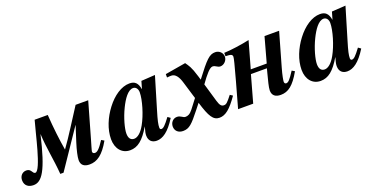

<svg xmlns="http://www.w3.org/2000/svg" viewBox="-72 -947 2815 1445"><g transform="rotate(-20 1336.0 -224.0)"><path d="M615 -135C575 -73 556 -59 539 -59C528 -59 520 -64 520 -76C520 -82 539 -145 544 -162L626 -449H525C453 -339 397 -245 335 -160C321 -242 309 -342 302 -449H197C170 -358 111 -72 66 -72C43 -72 47 -112 7 -112C-27 -112 -48 -85 -48 -53C-48 -8 -16 11 22 11C89 11 138 -59 201 -331H202C206 -223 230 -120 239 0H265L472 -306H473L433 -181C416 -128 404 -75 404 -50C404 -9 429 9 472 9C532 9 582 -25 637 -122Z M1143 -127C1102 -72 1086 -57 1070 -57C1062 -57 1058 -63 1058 -72C1058 -97 1064 -126 1088 -205L1163 -456L1052 -449L1035 -390H1034C1025 -441 1003 -462 960 -462C895 -462 827 -415 774 -345C723 -278 687 -194 687 -114C687 -38 730 13 795 13C856 13 903 -24 959 -119C947 -78 945 -64 945 -50C945 -7 971 14 1008 14C1055 14 1106 -18 1164 -112ZM1011 -373C1011 -313 978 -202 939 -133C912 -84 880 -58 853 -58C827 -58 810 -75 810 -115C810 -153 831 -234 866 -305C894 -362 932 -420 974 -420C996 -420 1011 -400 1011 -373Z M1466 -335C1441 -419 1426 -434 1407 -462L1242 -434V-407C1261 -409 1268 -409 1277 -409C1309 -409 1331 -377 1345 -329L1387 -190L1332 -118C1308 -87 1290 -81 1272 -81C1251 -81 1240 -103 1210 -103C1179 -103 1156 -77 1156 -45C1156 -10 1181 13 1219 13C1269 13 1294 -13 1363 -100L1400 -147C1436 -27 1461 13 1511 13C1559 13 1601 -21 1662 -109L1641 -123C1602 -73 1592 -64 1574 -64C1555 -64 1543 -74 1531 -115L1488 -262C1536 -329 1569 -368 1592 -368C1615 -368 1625 -348 1649 -348C1679 -348 1705 -377 1705 -406C1705 -438 1678 -462 1647 -462C1600 -462 1573 -434 1475 -305Z M2141 -135C2101 -73 2087 -59 2070 -59C2062 -59 2056 -66 2056 -76C2056 -86 2062 -124 2079 -183L2155 -449H2038L1983 -249H1855L1915 -462C1851 -448 1766 -436 1710 -434V-407C1752 -406 1765 -402 1765 -383C1765 -371 1753 -324 1720 -204L1663 0H1784L1844 -215H1972L1962 -177C1950 -130 1935 -76 1935 -51C1935 -10 1960 9 2003 9C2063 9 2108 -25 2163 -122Z M2669 -127C2628 -72 2612 -57 2596 -57C2588 -57 2584 -63 2584 -72C2584 -97 2590 -126 2614 -205L2689 -456L2578 -449L2561 -390H2560C2551 -441 2529 -462 2486 -462C2421 -462 2353 -415 2300 -345C2249 -278 2213 -194 2213 -114C2213 -38 2256 13 2321 13C2382 13 2429 -24 2485 -119C2473 -78 2471 -64 2471 -50C2471 -7 2497 14 2534 14C2581 14 2632 -18 2690 -112ZM2537 -373C2537 -313 2504 -202 2465 -133C2438 -84 2406 -58 2379 -58C2353 -58 2336 -75 2336 -115C2336 -153 2357 -234 2392 -305C2420 -362 2458 -420 2500 -420C2522 -420 2537 -400 2537 -373Z"/></g></svg>

Font: STIXGeneral
Style: Bold Italic
Weight: 700
Italic angle: -16.33°
Designer: MicroPress Inc., with final additions and corrections provided by Coen Hoffman, Elsevier (retired)
Version: Version 1.1.0